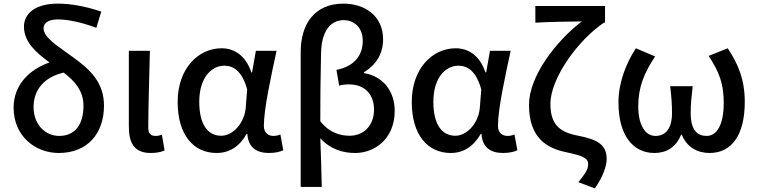

<svg xmlns="http://www.w3.org/2000/svg" viewBox="-20 -830 4178 1058"><path d="M304 13C460 13 553 -92 553 -248C553 -375 478 -446 382 -515C295 -579 220 -622 220 -675C220 -701 244 -723 298 -723C353 -723 422 -709 511 -677L538 -766C452 -795 371 -810 299 -810C170 -810 112 -752 112 -683C112 -598 180 -539 253 -486C144 -448 55 -364 55 -237C55 -80 174 13 304 13ZM165 -240C165 -340 228 -406 331 -430C392 -383 440 -330 440 -247C440 -143 393 -81 306 -81C232 -81 165 -141 165 -240Z M811 13C847 13 868 7 887 -1L872 -88C860 -83 848 -81 838 -81C812 -81 797 -93 797 -126C797 -246 803 -408 806 -550H690V-133C690 -41 720 13 811 13Z M1174 13C1243 13 1299 -22 1339 -92H1343C1348 -18 1393 13 1462 13C1498 13 1524 6 1541 -2L1525 -89C1513 -84 1500 -81 1488 -81C1457 -81 1434 -99 1434 -136C1434 -231 1474 -411 1504 -550H1390L1369 -431H1365C1333 -527 1268 -564 1201 -564C1074 -564 959 -454 959 -268C959 -87 1046 13 1174 13ZM1199 -82C1123 -82 1078 -147 1078 -269C1078 -403 1146 -468 1216 -468C1265 -468 1314 -440 1342 -337L1334 -236C1327 -152 1264 -82 1199 -82Z M1637 200H1753C1751 110 1749 24 1745 -68C1802 -6 1871 13 1937 13C2047 13 2155 -67 2155 -219C2155 -331 2087 -411 1986 -427V-432C2053 -473 2091 -534 2091 -613C2091 -747 1985 -810 1873 -810C1712 -810 1637 -696 1637 -544ZM1907 -82C1855 -82 1795 -98 1745 -162C1745 -286 1746 -408 1749 -532C1750 -651 1796 -719 1874 -719C1929 -719 1979 -681 1979 -604C1979 -534 1940 -465 1834 -445L1849 -358C1866 -363 1884 -365 1902 -365C1995 -365 2041 -305 2041 -226C2041 -134 1980 -82 1907 -82Z M2464 13C2533 13 2589 -22 2629 -92H2633C2638 -18 2683 13 2752 13C2788 13 2814 6 2831 -2L2815 -89C2803 -84 2790 -81 2778 -81C2747 -81 2724 -99 2724 -136C2724 -231 2764 -411 2794 -550H2680L2659 -431H2655C2623 -527 2558 -564 2491 -564C2364 -564 2249 -454 2249 -268C2249 -87 2336 13 2464 13ZM2489 -82C2413 -82 2368 -147 2368 -269C2368 -403 2436 -468 2506 -468C2555 -468 2604 -440 2632 -337L2624 -236C2617 -152 2554 -82 2489 -82Z M3258 208C3304 143 3323 82 3323 47C3323 -31 3275 -61 3167 -82C3066 -101 3013 -141 3013 -258C3013 -399 3166 -610 3308 -705H3314V-797H2930V-705C3000 -710 3128 -711 3186 -712C3042 -602 2895 -409 2895 -252C2895 -71 2992 -13 3101 9C3198 30 3221 43 3221 75C3221 105 3204 127 3167 174Z M3586 13C3649 13 3705 -16 3733 -88H3737C3766 -16 3826 13 3890 13C4010 13 4084 -83 4084 -269C4084 -393 4047 -478 3990 -564L3885 -522C3945 -431 3968 -367 3968 -262C3968 -141 3929 -81 3874 -81C3824 -81 3786 -111 3786 -207C3786 -255 3790 -294 3797 -355H3673C3680 -294 3683 -255 3683 -207C3683 -116 3643 -81 3592 -81C3535 -81 3497 -142 3497 -244C3497 -352 3531 -430 3590 -519L3484 -564C3429 -480 3388 -374 3388 -266C3388 -81 3470 13 3586 13Z"/></svg>

Font: DAIFUKU Sans JP Medium
Style: Regular
Weight: 500
Designer: Original font ‘Source Han Sans JP’ : Ryoko NISHIZUKA  (kana, bopomofo & ideographs); Paul D. Hunt (Latin, Greek & Cyrill
Foundry: Daifuku
Version: Version 1.000